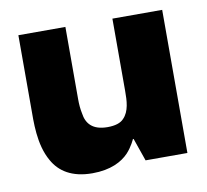

<svg xmlns="http://www.w3.org/2000/svg" viewBox="-56 -475 589 547"><g transform="rotate(-10 238.0 -202.0)"><path d="M170 10C223 10 256 -8 275 -28C291 -45 300 -66 300 -66H302L325 0H446V-414H302V-205C302 -177 301 -146 282 -127C273 -117 257 -112 235 -112C191 -112 174 -134 170 -163C167 -177 166 -191 166 -205V-414H30V-206C30 -164 27 -98 56 -48C75 -14 110 10 170 10Z"/></g></svg>

Font: OSH Darker Grotesque Black
Style: Regular
Weight: 900
Designer: Gabriel Lam
Foundry: TypeRant
Version: Version 1.000;Glyphs 3.1.1 (3148)